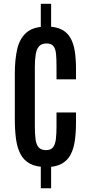

<svg xmlns="http://www.w3.org/2000/svg" viewBox="-20 -883 459 1025"><path d="M197.8 -738.3V-862.8H252.9V-737.3ZM197.8 122.1V-2.4H252.9V122.1ZM227.5 8.8Q173.8 8.8 140.4 -9Q106.9 -26.9 89.4 -60.5Q71.8 -94.2 65.4 -141.4Q59.1 -188.5 59.1 -246.6V-489.7Q59.1 -564.9 72 -621.3Q85 -677.7 121.6 -709.5Q158.2 -741.2 230 -741.2Q278.3 -741.2 309.1 -725.3Q339.8 -709.5 356.4 -679.9Q373 -650.4 379.4 -608.9Q385.7 -567.4 385.7 -516.6V-459.5H281.7V-528.3Q281.7 -568.4 279.1 -595.7Q276.4 -623 265.1 -637Q253.9 -650.9 228.5 -650.9Q202.1 -650.9 188.7 -636Q175.3 -621.1 170.7 -592.8Q166 -564.5 166 -525.9V-210.4Q166 -167.5 169.9 -138.7Q173.8 -109.9 186.8 -95.7Q199.7 -81.5 225.6 -81.5Q251.5 -81.5 263.2 -96.7Q274.9 -111.8 278.3 -140.4Q281.7 -168.9 281.7 -208.5V-282.7H385.7V-230Q385.7 -176.3 379.6 -132.6Q373.5 -88.9 356.9 -57.4Q340.3 -25.9 308.8 -8.5Q277.3 8.8 227.5 8.8Z"/></svg>

Font: Antonio Medium
Style: Regular
Weight: 500
Designer: Vernon Adams
Foundry: Vernon Adams
Version: Version 1.002